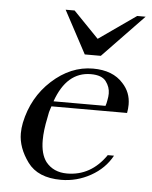

<svg xmlns="http://www.w3.org/2000/svg" viewBox="-48 -662 555 703"><g transform="rotate(5 229.5 -311.0)"><path d="M428 -622H459L308 -465H249L165 -622H198L291 -526ZM144 -265 141 -256Q139 -251 137 -243Q135 -235 133 -222Q123 -175 123 -139Q123 -88 144 -60Q172 -25 222 -25Q310 -25 365 -105H388Q362 -57 311 -28.5Q260 0 202 0Q117 0 79 -52Q41 -104 41 -157Q41 -176 45 -196Q65 -291 133 -353Q202 -416 284 -416Q357 -416 395 -373Q425 -341 425 -296Q425 -281 422 -265ZM341 -284Q343 -289 344 -294Q345 -299 346 -304Q349 -318 349 -330Q349 -354 333.5 -374.5Q318 -395 278 -395Q189 -395 150 -284Z"/></g></svg>

Font: New Athena Unicode
Style: Italic
Weight: 400
Designer: J. Rusten 1997; rev. by R. Hancock 2001, 2002, rev. by D. Mastronarde 2002-2019
Foundry: Society for Classical Studies (formerly American Philological Association)
Version: Version 5.008